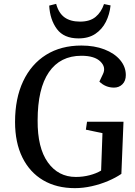

<svg xmlns="http://www.w3.org/2000/svg" viewBox="-20 -961 702 995"><path d="M620 -330 609 -60Q580 -40 540 -23Q500 -6 455.5 4Q411 14 368 14Q273 14 203.5 -27Q134 -68 96 -145Q58 -222 58 -329Q58 -451 100 -540Q142 -629 219 -677Q296 -725 402 -725Q469 -725 521 -705Q573 -685 602.5 -650Q632 -615 632 -572Q632 -542 614.5 -524.5Q597 -507 571 -507Q527 -507 495 -538L513 -576Q531 -612 500.5 -642Q470 -672 402 -672Q292 -672 233.5 -587Q175 -502 175 -337Q174 -195 228 -119.5Q282 -44 373 -44Q410 -44 444.5 -53Q479 -62 504 -77L511 -271L425 -289L431 -330ZM271 -941Q284 -893 314.5 -871Q345 -849 395 -849Q446 -849 475.5 -873.5Q505 -898 519 -940L553 -933Q548 -886 528.5 -847.5Q509 -809 474 -785.5Q439 -762 387 -762Q311 -762 275 -810.5Q239 -859 235 -932Z"/></svg>

Font: Literata 36pt Medium
Style: Italic
Weight: 500
Italic angle: -2°
Designer: Latin by Veronika Burian and Jose Scaglione. Greek by Irene Vlachou. Cyrillic by Vera Evstafieva
Foundry: TypeTogether
Version: Version 3.002